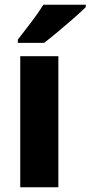

<svg xmlns="http://www.w3.org/2000/svg" viewBox="-20 -786 380 806"><path d="M225 0H65V-550H225ZM340 -756Q322 -738 290 -710Q258 -682 224 -653.5Q190 -625 165 -606H55V-620Q80 -652 110.5 -692Q141 -732 162 -766H340Z"/></svg>

Font: Noto Sans Hebrew SemiCondensed ExtraBold
Style: Regular
Weight: 800
Width: 4
Designer: Monotype Design Team
Foundry: Monotype Imaging Inc.
Version: Version 2.004; ttfautohint (v1.8.4.7-5d5b)